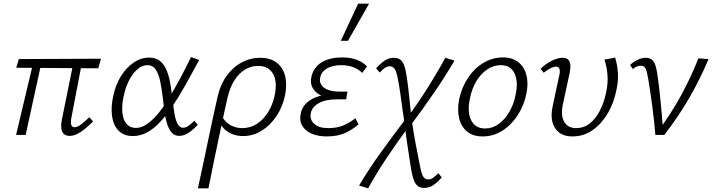

<svg xmlns="http://www.w3.org/2000/svg" viewBox="-20 -731 3858 1040"><path d="M357 5Q339 5 327.5 -4Q316 -13 312.5 -33Q309 -53 316 -87L381 -408H427L366 -90Q364 -78 364 -67Q364 -56 368.5 -49Q373 -42 384 -42Q399 -42 418.5 -56.5Q438 -71 464 -96L484 -73Q461 -50 439.5 -32.5Q418 -15 397.5 -5Q377 5 357 5ZM67 0 164 -408H208L119 0ZM512 -361 68 -364 82 -411 527 -413Z M700 6Q651 6 622.5 -23Q594 -52 587 -101.5Q580 -151 593 -209Q606 -272 635.5 -319Q665 -366 704.5 -392.5Q744 -419 788 -419Q822 -419 844 -402.5Q866 -386 879 -358Q892 -330 899.5 -293.5Q907 -257 911 -217Q917 -172 922.5 -131Q928 -90 939.5 -64.5Q951 -39 972 -39Q987 -39 1002.5 -50.5Q1018 -62 1033 -77L1051 -55Q1032 -33 1005 -14Q978 5 951 5Q925 5 909.5 -13.5Q894 -32 884.5 -62Q875 -92 870.5 -128.5Q866 -165 862 -200Q856 -252 847.5 -292Q839 -332 823 -355Q807 -378 778 -378Q750 -378 724 -355.5Q698 -333 678.5 -294.5Q659 -256 649 -206Q639 -157 643 -119.5Q647 -82 665.5 -60Q684 -38 716 -38Q745 -38 773.5 -57Q802 -76 831.5 -110Q861 -144 890.5 -192Q920 -240 951.5 -298Q983 -356 1015 -422L1059 -406Q1021 -336 986.5 -274Q952 -212 917.5 -160.5Q883 -109 849 -72Q815 -35 778 -14.5Q741 6 700 6Z M1052 289Q1066 226 1078.5 166.5Q1091 107 1103.5 47.5Q1116 -12 1129 -73Q1142 -134 1157 -200Q1172 -270 1206.5 -318.5Q1241 -367 1288.5 -392.5Q1336 -418 1389 -418Q1443 -418 1477.5 -392.5Q1512 -367 1524 -321Q1536 -275 1524 -215Q1511 -152 1477.5 -102Q1444 -52 1397.5 -23Q1351 6 1297 6Q1266 6 1240 -4Q1214 -14 1195.5 -32Q1177 -50 1167 -73L1184 -99Q1200 -68 1229.5 -52.5Q1259 -37 1292 -37Q1336 -37 1371.5 -60Q1407 -83 1432 -123Q1457 -163 1468 -215Q1483 -290 1458.5 -332Q1434 -374 1377 -374Q1340 -374 1307 -354Q1274 -334 1249.5 -295.5Q1225 -257 1212 -200Q1202 -155 1194.5 -121.5Q1187 -88 1180 -54Q1173 -20 1163.5 24Q1154 68 1141 131.5Q1128 195 1109 289Z M1749 8Q1703 8 1668 -7Q1633 -22 1616.5 -51Q1600 -80 1610 -121Q1623 -171 1675 -197Q1727 -223 1809 -223L1806 -196Q1759 -196 1724.5 -211Q1690 -226 1674 -254Q1658 -282 1668 -320Q1676 -351 1697.5 -373.5Q1719 -396 1753.5 -408Q1788 -420 1833 -420Q1878 -420 1912 -407.5Q1946 -395 1968 -371L1942 -336Q1925 -354 1896 -366Q1867 -378 1827 -378Q1782 -378 1751.5 -360.5Q1721 -343 1715 -313Q1709 -288 1721 -270.5Q1733 -253 1758 -244Q1783 -235 1816 -235H1862L1855 -193H1809Q1743 -193 1707 -172.5Q1671 -152 1664 -120Q1656 -84 1681.5 -60.5Q1707 -37 1758 -37Q1806 -37 1842 -52.5Q1878 -68 1905 -91L1922 -57Q1889 -29 1849 -10.5Q1809 8 1749 8ZM1826 -510 1920 -711H1979L1865 -510Z M2276 287Q2247 287 2231.5 264.5Q2216 242 2206 180Q2199 130 2189 69Q2179 8 2173 -52Q2166 -97 2160 -140Q2154 -183 2148.5 -223Q2143 -263 2136 -299Q2128 -343 2118 -357.5Q2108 -372 2091 -372Q2076 -372 2061.5 -361Q2047 -350 2037 -338L2017 -361Q2042 -388 2064 -403Q2086 -418 2114 -418Q2134 -418 2147.5 -408.5Q2161 -399 2169.5 -375.5Q2178 -352 2184 -310Q2187 -287 2190.5 -260Q2194 -233 2197 -203.5Q2200 -174 2203 -144Q2206 -114 2209 -87Q2220 -14 2231.5 48.5Q2243 111 2255 168Q2263 212 2273 226.5Q2283 241 2300 241Q2315 241 2329 230Q2343 219 2354 207L2373 230Q2349 257 2327 272Q2305 287 2276 287ZM1974 289 1925 274Q1977 186 2043 94.5Q2109 3 2179 -89L2193 -44Q2131 40 2074.5 124.5Q2018 209 1974 289ZM2199 -45 2184 -91Q2244 -172 2297.5 -257Q2351 -342 2392 -418L2442 -403Q2393 -319 2329.5 -226.5Q2266 -134 2199 -45Z M2594 8Q2542 8 2510 -18.5Q2478 -45 2467 -90.5Q2456 -136 2467 -193Q2481 -258 2515.5 -310Q2550 -362 2599.5 -391Q2649 -420 2704 -420Q2755 -420 2787.5 -394.5Q2820 -369 2831.5 -324.5Q2843 -280 2831 -222Q2818 -159 2784 -106.5Q2750 -54 2701 -23Q2652 8 2594 8ZM2608 -35Q2648 -35 2682 -60Q2716 -85 2740 -127Q2764 -169 2773 -219Q2788 -287 2767.5 -332.5Q2747 -378 2692 -378Q2654 -378 2620 -355.5Q2586 -333 2561 -292.5Q2536 -252 2525 -196Q2510 -123 2532.5 -79Q2555 -35 2608 -35Z M3080 8Q3018 8 2988 -35Q2958 -78 2973 -153L3009 -321Q3012 -332 3012.5 -343Q3013 -354 3008.5 -362Q3004 -370 2991 -370Q2979 -370 2962 -361.5Q2945 -353 2925 -337L2908 -359Q2938 -387 2970 -402.5Q3002 -418 3027 -418Q3050 -418 3059.5 -406Q3069 -394 3069.5 -376Q3070 -358 3066 -338L3029 -166Q3016 -104 3036.5 -70.5Q3057 -37 3100 -37Q3143 -37 3175 -62.5Q3207 -88 3229.5 -132Q3252 -176 3263 -230Q3274 -279 3270.5 -325Q3267 -371 3254 -408L3312 -419Q3324 -380 3327 -336Q3330 -292 3319 -244Q3306 -175 3272.5 -118Q3239 -61 3190.5 -26.5Q3142 8 3080 8Z M3530 0Q3527 -38 3522.5 -79Q3518 -120 3512.5 -161Q3507 -202 3501.5 -238.5Q3496 -275 3491 -305Q3484 -345 3477 -360Q3470 -375 3450 -375Q3440 -375 3429 -370.5Q3418 -366 3408 -357L3393 -379Q3412 -397 3434.5 -407.5Q3457 -418 3477 -418Q3501 -418 3513.5 -405.5Q3526 -393 3532.5 -369.5Q3539 -346 3543 -312Q3550 -263 3555 -213.5Q3560 -164 3564.5 -114.5Q3569 -65 3571 -16L3544 -20Q3615 -115 3669 -214Q3723 -313 3763 -415L3818 -411Q3773 -304 3714 -201.5Q3655 -99 3578 0Z"/></svg>

Font: Ysabeau Office Light
Style: Italic
Weight: 300
Italic angle: -12°
Designer: Christian Thalmann (Catharsis Fonts)
Version: Version 2.001;gftools[0.9.30]; featfreeze: tnum,lnum,ss02